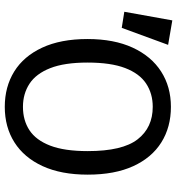

<svg xmlns="http://www.w3.org/2000/svg" viewBox="12 -760 759 824"><g transform="rotate(90 392.0 -347.5)"><path d="M30 -501 67 -707 172 -689 99 -490ZM438 -701Q525 -701 590.5 -660Q656 -619 692.5 -539.5Q729 -460 729 -344Q729 -230 692.5 -150.5Q656 -71 590.5 -29.5Q525 12 438 12Q352 12 286.5 -28.5Q221 -69 184 -148.5Q147 -228 147 -343Q147 -457 184 -537Q221 -617 286.5 -659Q352 -701 438 -701ZM438 -623Q381 -623 338 -594.5Q295 -566 271.5 -504.5Q248 -443 248 -343Q248 -244 272 -183Q296 -122 339 -94Q382 -66 438 -66Q496 -66 538.5 -94Q581 -122 604.5 -183Q628 -244 628 -344Q628 -493 577.5 -558Q527 -623 438 -623Z"/></g></svg>

Font: Fira Sans Variable
Style: Regular
Weight: 400
Designer: Carrois Corporate & Edenspiekermann AG
Foundry: Carrois Corporate GbR & Edenspiekermann AG
Version: Version 4.202